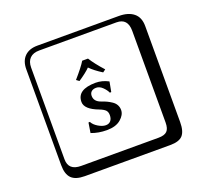

<svg xmlns="http://www.w3.org/2000/svg" viewBox="-158 -939 1415 1335"><g transform="rotate(-20 550.0 -271.0)"><path d="M399.9 -129.9 410.2 -130.9Q422.4 -106.9 452.6 -88.9Q482.9 -70.8 507.8 -70.8Q530.8 -70.8 543.9 -85.9Q557.1 -101.1 557.1 -127.9Q557.1 -150.9 545.2 -163.8Q533.2 -176.8 502 -189Q402.8 -226.1 402.8 -280.8Q402.8 -372.6 541 -373Q587.9 -373 633.8 -349.1L634.8 -347.2L621.1 -274.9L610.8 -273.9Q601.1 -295.9 579.1 -317.4Q557.1 -338.9 532.2 -338.9Q509.3 -338.9 496.6 -327.4Q483.9 -315.9 483.9 -295.9Q483.9 -253.9 533.2 -236.8Q556.2 -229 572 -221.4Q587.9 -213.9 606 -201.9Q624 -189.9 633.5 -172.9Q643.1 -155.8 643.1 -134.8Q643.1 -98.6 606.4 -67.4Q569.8 -36.1 502.9 -36.1Q440.9 -36.1 388.2 -56.2ZM249 -717.8Q204.1 -717.8 179.9 -693.8Q155.8 -669.9 155.8 -625V53.2Q155.8 136.2 249 136.2H820.8Q865.7 136.2 884.8 117.2Q903.8 98.1 903.8 53.2V-625Q903.8 -717.8 820.8 -717.8ZM1000 84Q1000 152.8 973.4 182.4Q946.8 211.9 880.9 211.9H249Q181.2 211.9 150.6 181.4Q120.1 150.9 120.1 84V-625Q120.1 -687 154.1 -720.5Q188 -753.9 249 -753.9H851.1Q920.9 -753.9 960.4 -721.9Q1000 -689.9 1000 -625ZM548.8 -548.8Q578.6 -500.5 635.7 -437.5L615.2 -422.4Q559.6 -457 526.9 -490.7Q499 -461.9 439.9 -422.4L419.4 -437.5Q482.9 -510.3 505.9 -548.8Z"/></g></svg>

Font: Linux Biolinum Keyboard
Style: Regular
Weight: 700
Designer: Philipp H. Poll
Foundry: Philipp H. Poll
Version: Version 0.6.1 ; ttfautohint (v0.9)